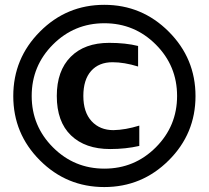

<svg xmlns="http://www.w3.org/2000/svg" viewBox="-20 -757 852 784"><path d="M548.8 -244.1V-161.1Q493.2 -148.4 429.7 -148.4Q328.1 -148.4 270 -204.1Q211.9 -259.8 211.9 -365.2Q211.9 -467.8 268.6 -524.9Q325.2 -582 425.8 -582Q493.2 -582 543.9 -569.3V-485.4Q487.3 -502.9 439.5 -502.9Q383.8 -502.9 352.1 -467.3Q320.3 -431.6 320.3 -365.2Q320.3 -298.8 354 -262.2Q387.7 -225.6 443.4 -225.6Q492.2 -226.6 548.8 -244.1ZM196.3 -155.3Q283.2 -68.4 406.2 -68.4Q529.3 -68.4 616.2 -155.3Q703.1 -242.2 703.1 -365.2Q703.1 -488.3 616.2 -575.2Q529.3 -662.1 406.2 -662.1Q283.2 -662.1 196.3 -575.2Q109.4 -488.3 109.4 -365.2Q109.4 -242.2 196.3 -155.3ZM668.9 -102.1Q559.6 6.8 405.8 6.8Q252 6.8 143.1 -102.1Q34.2 -210.9 34.2 -364.7Q34.2 -518.6 143.1 -627.9Q252 -737.3 405.8 -737.3Q559.6 -737.3 668.9 -627.9Q778.3 -518.6 778.3 -364.7Q778.3 -210.9 668.9 -102.1Z"/></svg>

Font: Mgen+ 1c bold
Style: Bold
Weight: 700
Designer: [Source Han Sans]
Ryoko NISHIZUKA  (kana & ideographs); Paul D. Hunt (Latin, Greek & Cyrillic); Wenlong ZHANG  (bopomofo
Version: Version 1.059.20150602